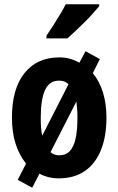

<svg xmlns="http://www.w3.org/2000/svg" viewBox="-20 -826 555 900"><path d="M479 -275Q479 -185 452.5 -121Q426 -57 376.5 -23.5Q327 10 256 10Q231 10 208 4.5Q185 -1 165 -12L131 54L63 17L102 -59Q69 -101 52.5 -154Q36 -207 36 -275Q36 -410 95 -483.5Q154 -557 258 -557Q285 -557 308 -550.5Q331 -544 352 -532L381 -586L448 -549L415 -483Q446 -446 462.5 -393Q479 -340 479 -275ZM171 -273Q171 -249 172.5 -228Q174 -207 178 -190L301 -431Q292 -440 281.5 -444Q271 -448 257 -448Q212 -448 191.5 -404.5Q171 -361 171 -273ZM343 -275Q343 -297 341.5 -315.5Q340 -334 338 -350L217 -113Q225 -105 235.5 -101.5Q246 -98 257 -98Q289 -98 307.5 -118Q326 -138 334.5 -177Q343 -216 343 -275ZM445 -797Q433 -783 415.5 -763Q398 -743 376.5 -722Q355 -701 334 -681Q313 -661 296 -646H198V-659Q215 -684 231 -709Q247 -734 262 -759Q277 -784 288 -806H445Z"/></svg>

Font: Noto Sans Display Condensed
Style: Bold
Weight: 700
Width: 3
Designer: Monotype Design Team
Foundry: Monotype Imaging Inc.
Version: Version 2.003